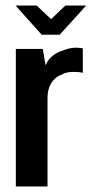

<svg xmlns="http://www.w3.org/2000/svg" viewBox="-20 -671 330 691"><path d="M37 0V-495H134L144 -436Q153 -458 171 -471.5Q189 -485 209 -490Q242 -504 278 -497V-409Q276 -410 262.5 -411.5Q249 -413 232 -411.5Q215 -410 203 -403Q178 -394 164.5 -372Q151 -350 151 -319V0ZM130 -546 36 -651H112L164 -602L215 -651H290L195 -546Z"/></svg>

Font: Alumni Sans Thin
Style: Bold
Weight: 700
Version: Version 1.018